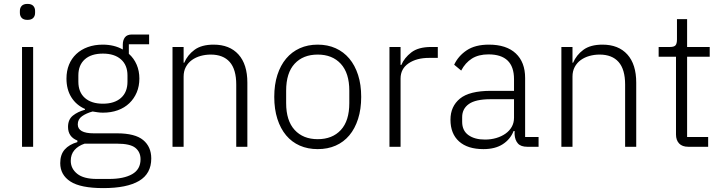

<svg xmlns="http://www.w3.org/2000/svg" viewBox="-20 -753 3705 985"><path d="M121 -651Q101 -651 91.5 -661Q82 -671 82 -687V-697Q82 -713 91.5 -723Q101 -733 121 -733Q141 -733 150.5 -723Q160 -713 160 -697V-687Q160 -671 150.5 -661Q141 -651 121 -651ZM93 -512H150V0H93Z M756 60Q756 138 693.5 175Q631 212 510 212Q393 212 341 178Q289 144 289 84Q289 40 312 14Q335 -12 377 -24V-32Q329 -51 329 -102Q329 -140 354 -160Q379 -180 416 -190V-194Q371 -214 346 -254Q321 -294 321 -350Q321 -389 334 -421Q347 -453 371.5 -476Q396 -499 430.5 -511.5Q465 -524 507 -524Q566 -524 610 -499V-524Q610 -547 621 -561.5Q632 -576 657 -576H745V-526H641V-477Q667 -454 681 -421.5Q695 -389 695 -350Q695 -311 681.5 -279Q668 -247 643.5 -223.5Q619 -200 584.5 -187.5Q550 -175 508 -175Q494 -175 481 -177Q468 -179 455 -181Q422 -172 400.5 -156.5Q379 -141 379 -115Q379 -69 461 -69H580Q673 -69 714.5 -34.5Q756 0 756 60ZM701 64Q701 27 674.5 5.5Q648 -16 580 -16H414Q381 -5 362 17Q343 39 343 72Q343 112 376 138.5Q409 165 476 165H540Q615 165 658 140.5Q701 116 701 64ZM508 -221Q567 -221 600.5 -250.5Q634 -280 634 -334V-366Q634 -419 600.5 -448.5Q567 -478 508 -478Q448 -478 415 -448.5Q382 -419 382 -366V-334Q382 -280 415.5 -250.5Q449 -221 508 -221Z M865 0V-512H922V-431H925Q942 -471 978 -497.5Q1014 -524 1076 -524Q1158 -524 1203.5 -473.5Q1249 -423 1249 -329V0H1192V-319Q1192 -397 1158.5 -435Q1125 -473 1061 -473Q1034 -473 1009 -466Q984 -459 964.5 -445Q945 -431 933.5 -409.5Q922 -388 922 -360V0Z M1610 12Q1559 12 1518 -6Q1477 -24 1448 -58.5Q1419 -93 1403 -143Q1387 -193 1387 -256Q1387 -319 1403 -368.5Q1419 -418 1448 -452.5Q1477 -487 1518 -505.5Q1559 -524 1610 -524Q1661 -524 1702 -505.5Q1743 -487 1772 -452.5Q1801 -418 1817 -368.5Q1833 -319 1833 -256Q1833 -193 1817 -143Q1801 -93 1772 -58.5Q1743 -24 1702 -6Q1661 12 1610 12ZM1610 -39Q1685 -39 1728.5 -86Q1772 -133 1772 -224V-288Q1772 -378 1728.5 -425.5Q1685 -473 1610 -473Q1535 -473 1491.5 -426Q1448 -379 1448 -288V-224Q1448 -134 1491.5 -86.5Q1535 -39 1610 -39Z M1978 0V-512H2035V-420H2039Q2054 -456 2090 -484Q2126 -512 2192 -512H2226V-456H2181Q2117 -456 2076 -428Q2035 -400 2035 -350V0Z M2685 0Q2652 0 2637 -17Q2622 -34 2620 -63V-81H2615Q2598 -38 2559 -13Q2520 12 2460 12Q2379 12 2335 -27.5Q2291 -67 2291 -139Q2291 -207 2339.5 -247Q2388 -287 2499 -287H2617V-347Q2617 -474 2486 -474Q2435 -474 2401 -452.5Q2367 -431 2346 -391L2310 -421Q2331 -466 2374.5 -495Q2418 -524 2488 -524Q2578 -524 2626 -479Q2674 -434 2674 -353V-50H2743V0ZM2468 -37Q2499 -37 2526 -45Q2553 -53 2573.5 -67.5Q2594 -82 2605.5 -102.5Q2617 -123 2617 -149V-244H2497Q2420 -244 2385.5 -219.5Q2351 -195 2351 -152V-128Q2351 -83 2383 -60Q2415 -37 2468 -37Z M2860 0V-512H2917V-431H2920Q2937 -471 2973 -497.5Q3009 -524 3071 -524Q3153 -524 3198.5 -473.5Q3244 -423 3244 -329V0H3187V-319Q3187 -397 3153.5 -435Q3120 -473 3056 -473Q3029 -473 3004 -466Q2979 -459 2959.5 -445Q2940 -431 2928.5 -409.5Q2917 -388 2917 -360V0Z M3511 0Q3480 0 3464 -17Q3448 -34 3448 -63V-462H3359V-512H3417Q3438 -512 3445.5 -520.5Q3453 -529 3453 -551V-655H3505V-512H3621V-462H3505V-50H3613V0Z"/></svg>

Font: IBM Plex Sans Thai Looped Light
Style: Regular
Weight: 300
Designer: Mike Abbink, Paul van der Laan, Pieter van Rosmalen, Ben Mitchell, Mark Frömberg
Foundry: Bold Monday
Version: Version 1.1